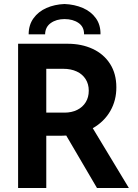

<svg xmlns="http://www.w3.org/2000/svg" viewBox="-20 -938 688 958"><path d="M70.3 -719.7H317.4Q387.2 -719.7 442.4 -694.1Q497.6 -668.5 529.1 -619.4Q560.5 -570.3 560.5 -502.9Q561 -437.5 530.3 -384Q499.5 -330.6 442.9 -298.3L623 0H463.9L310.5 -261.7Q293.9 -260.7 285.2 -260.7H210.9V0H70.3ZM481.4 -766.6H399.4Q399.9 -804.2 371.8 -823.5Q343.8 -842.8 301.8 -842.8Q261.2 -842.8 233.4 -823Q205.6 -803.2 205.1 -766.6H123Q123 -813.5 147.2 -846.9Q171.4 -880.4 211.9 -898.2Q252.4 -916 301.8 -918Q352.1 -916 393.3 -898.2Q434.6 -880.4 458.5 -846.9Q482.4 -813.5 481.4 -766.6ZM301.8 -376Q337.4 -376 365 -389.6Q392.6 -403.3 407.7 -428Q422.9 -452.6 422.9 -485.4Q422.9 -518.6 407.2 -543.2Q391.6 -567.9 362.8 -581.3Q334 -594.7 295.9 -594.7H210.9V-376Z"/></svg>

Font: Reddit Sans Chocolate
Style: Bold
Weight: 700
Designer: Stephen Hutchings
Foundry: Reddit
Version: Version 1.011